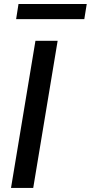

<svg xmlns="http://www.w3.org/2000/svg" viewBox="-20 -929 449 949"><path d="M264.9 -727.3H155.2L34.4 0H144.2ZM59.7 -834.5H396.7L408.7 -909.1H71.4Z"/></svg>

Font: Magic Ui Pro Medium
Style: Italic
Weight: 500
Italic angle: -9.39999°
Designer: Stefan Endress, Andreas Faust
Version: Version 1.000;FEAKit 1.0